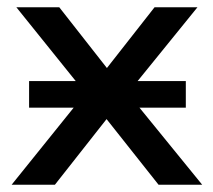

<svg xmlns="http://www.w3.org/2000/svg" viewBox="-20 -508 586 528"><path d="M12 0 235 -277V-227L25 -488H143L292 -298H256L405 -488H523L313 -229V-274L536 0H416L256 -202H290L131 0ZM60 -212V-285H491V-212Z"/></svg>

Font: Nunito Sans 12pt SemiBold
Style: Regular
Weight: 600
Designer: Vernon Adams
Foundry: Vernon Adams
Version: Version 3.101;gftools[0.9.27]